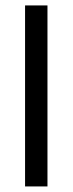

<svg xmlns="http://www.w3.org/2000/svg" viewBox="-20 -687 267 707"><path d="M72.3 -667H154.8V-0.5H72.3Z"/></svg>

Font: Vazir UI
Style: Regular-UI
Weight: 400
Designer: Saber Rastikerdar
Foundry: Saber Rastikerdar
Version: Version 30.1.0